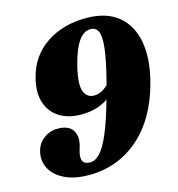

<svg xmlns="http://www.w3.org/2000/svg" viewBox="-107 -805 844 908"><g transform="rotate(-15 315.0 -350.5)"><path d="M219.5 10Q149.5 10 103.2 -11.8Q57 -33.5 36 -68.2Q15 -103 20 -142.5Q26 -189 57.8 -214.8Q89.5 -240.5 130.5 -240.5Q182.5 -240.5 202.8 -211Q223 -181.5 210.5 -134.5L203.5 -110.5Q186 -46 239.5 -46.5Q264 -46.5 287.8 -71.8Q311.5 -97 336.5 -155.5Q361.5 -214 389.5 -313.5Q336 -276 257.5 -276Q193.5 -276 150.2 -303.5Q107 -331 90.8 -381.5Q74.5 -432 92.5 -500.5Q118 -601 199.8 -656Q281.5 -711 395 -711Q493.5 -711 551.5 -663.8Q609.5 -616.5 624.8 -532Q640 -447.5 610.5 -336Q566 -169 462.5 -79.5Q359 10 219.5 10ZM297 -501.5Q276.5 -417.5 290 -382.2Q303.5 -347 339 -347Q374.5 -347 407.5 -379.5Q409 -384.5 410.5 -390Q437 -493.5 443.5 -551Q450 -608.5 439 -631.8Q428 -655 402 -655Q334.5 -655 297 -501.5Z"/></g></svg>

Font: Fraunces 144pt S050 Black
Style: Italic
Weight: 900
Italic angle: -16°
Version: Version 1.000; ttfautohint (v1.8.3)